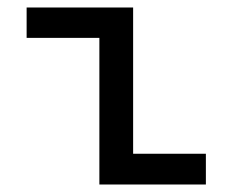

<svg xmlns="http://www.w3.org/2000/svg" viewBox="-20 -492 620 512"><path d="M245 0V-391H51V-472H335V-82H529V0Z"/></svg>

Font: Sometype Mono Medium
Style: Regular
Weight: 500
Monospace: yes
Designer: Ryoichi Tsunekawa
Foundry: Dharma Type
Version: Version 1.000; ttfautohint (v1.8.3)